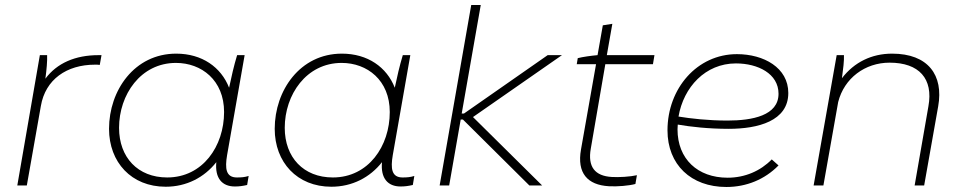

<svg xmlns="http://www.w3.org/2000/svg" viewBox="-20 -740 3837 766"><path d="M49 0H87L143 -317C161 -423 246 -482 359 -482C366 -482 372 -482 378 -481L385 -520H373C280 -520 207 -488 161 -426C166 -462 169 -497 168 -520H139Z M917 4C935 4 948 2 966 -2L972 -38C956 -33 943 -32 925 -32C881 -32 877 -68 886 -121L956 -520H926C913 -477 903 -433 894 -390C862 -472 786 -526 683 -526C516 -526 415 -379 415 -226C415 -93 504 5 641 5C724 5 795 -32 843 -93C837 -29 866 4 917 4ZM682 -489C784 -489 874 -420 874 -293C874 -157 789 -32 647 -32C530 -32 455 -112 455 -230C455 -362 541 -489 682 -489Z M1578 4C1596 4 1609 2 1627 -2L1633 -38C1617 -33 1604 -32 1586 -32C1542 -32 1538 -68 1547 -121L1617 -520H1587C1574 -477 1564 -433 1555 -390C1523 -472 1447 -526 1344 -526C1177 -526 1076 -379 1076 -226C1076 -93 1165 5 1302 5C1385 5 1456 -32 1504 -93C1498 -29 1527 4 1578 4ZM1343 -489C1445 -489 1535 -420 1535 -293C1535 -157 1450 -32 1308 -32C1191 -32 1116 -112 1116 -230C1116 -362 1202 -489 1343 -489Z M1772 0 1818 -263H1827L2092 0H2143L1867 -273L2222 -520H2165L1831 -287H1822L1898 -720H1860L1734 0Z M2409 3C2443 5 2489 1 2515 -6L2521 -41C2495 -35 2448 -32 2420 -34C2354 -38 2324 -74 2337 -147L2395 -484H2585L2591 -520H2401L2423 -645L2385 -639L2364 -520C2340 -518 2304 -513 2285 -508L2281 -484H2358L2298 -144C2281 -49 2324 -2 2409 3Z M2878 6C2958 6 3031 -24 3086 -80L3059 -104C3014 -58 2952 -31 2883 -31C2763 -31 2683 -106 2683 -224L2684 -243C2736 -234 2807 -226 2887 -226C3004 -226 3125 -257 3125 -369C3125 -470 3027 -524 2920 -524C2761 -524 2643 -387 2643 -220C2643 -83 2737 6 2878 6ZM2687 -275C2707 -392 2794 -487 2916 -487C3004 -487 3086 -446 3086 -366C3086 -279 2982 -259 2882 -259C2805 -259 2736 -267 2687 -275Z M3226 0H3265L3324 -333C3348 -428 3431 -490 3529 -490C3647 -490 3704 -426 3684 -316L3629 0H3667L3723 -316C3745 -440 3683 -526 3539 -526C3458 -526 3388 -492 3339 -428C3344 -465 3348 -497 3347 -520H3318Z"/></svg>

Font: Fixel Display 20240404 ExLight
Style: Italic
Weight: 200
Italic angle: -10°
Designer: AlfaBravo + MacPaw
Foundry: Kyrylo Tkachov, Marchela Mozhyna, Serhii Makarenko, Maria Weinstein, Zakhar Kryvoshyya
Version: Version 1.211;Glyphs 3.2 (3225)